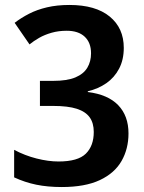

<svg xmlns="http://www.w3.org/2000/svg" viewBox="-20 -744 581 774"><path d="M479 -551Q479 -503 460 -467Q441 -431 408.5 -408.5Q376 -386 334 -376V-373Q415 -363 456.5 -320Q498 -277 498 -206Q498 -144 470 -95Q442 -46 382.5 -18Q323 10 229 10Q172 10 126 0.5Q80 -9 37 -29V-140Q80 -117 127.5 -105Q175 -93 216 -93Q294 -93 326 -124.5Q358 -156 358 -212Q358 -248 341.5 -271Q325 -294 289.5 -305.5Q254 -317 193 -317H141V-418H194Q251 -418 284 -432Q317 -446 332 -471Q347 -496 347 -529Q347 -572 321.5 -596Q296 -620 249 -620Q216 -620 188 -612Q160 -604 138 -591.5Q116 -579 99 -565L39 -652Q65 -672 97 -688.5Q129 -705 169.5 -714.5Q210 -724 260 -724Q365 -724 422 -677.5Q479 -631 479 -551Z"/></svg>

Font: Noto Sans Display SemiBold
Style: Regular
Weight: 600
Designer: Monotype Design Team
Foundry: Monotype Imaging Inc.
Version: Version 2.003